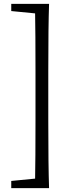

<svg xmlns="http://www.w3.org/2000/svg" viewBox="-20 -797 381 990"><path d="M38 173V136L161 124Q163 27 163 -172V-433Q163 -630 161 -728L38 -740V-777H233Q229 -665 229 -433V-172Q229 59 233 173Z"/></svg>

Font: GenRyuMin TW R
Style: Regular
Weight: 400
Version: Version 1.501;PS 1;hotconv 16.6.51;makeotf.lib2.5.65220